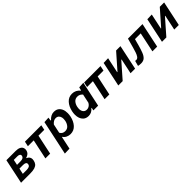

<svg xmlns="http://www.w3.org/2000/svg" viewBox="359 -1975 3635 3635"><g transform="rotate(-45 2177.0 -157.5)"><path d="M12 0Q23.5 -54.5 34.5 -104.5Q45 -154.5 58 -216.5L68.5 -266Q84 -338 95 -391Q106 -443.5 117.5 -498H363Q426.5 -498 462.8 -479.2Q499 -460.5 511.5 -430Q519.5 -411 519.5 -390Q519.5 -377.5 516.5 -364Q507 -321 479 -297.2Q451 -273.5 416 -265L414 -256Q433 -250 451 -234.5Q469 -219 478 -192.5Q482.5 -179.5 482.5 -162.5Q482.5 -146 478 -126Q470 -86.5 448 -58.2Q426 -30 379.8 -15Q333.5 0 251.5 0ZM220.5 -403Q215 -375.5 210 -351Q204.5 -326 197.5 -293.5H287.5Q334 -293.5 356.5 -307.5Q379 -321.5 384 -345.5Q385.5 -352.5 385.5 -359Q385.5 -377.5 372 -388.5Q353.5 -403 317 -403ZM155 -95.5H246Q300 -95.5 324.2 -107.8Q348.5 -120 355 -148.5Q356.5 -156 356.5 -163Q356.5 -211 275 -211H180Q172 -175 166.2 -148.2Q160.5 -121.5 155 -95.5Z M664 0Q675.5 -54.5 686.5 -105Q697 -155.5 710 -217L720.5 -266.5Q729 -306 736 -337.5Q742.5 -368.5 748.5 -397.5H592.5L614 -498H1052.5L1031.5 -397.5H875.5Q869.5 -368.5 863 -337.5Q856 -306 847.5 -266.5L837 -217Q824 -155.5 813.2 -105Q802.5 -54.5 791 0Z M989 196Q1000.5 142.5 1011.5 89.5Q1023 37 1036 -24.5L1087.5 -267Q1098.5 -319 1111 -377.5Q1123 -435.5 1136.5 -498L1250 -504.5L1240.5 -436.5H1251.5Q1280 -469.5 1317.5 -490.2Q1355 -511 1399 -511Q1470 -511 1511 -471.2Q1552 -431.5 1564.5 -366.5Q1569.5 -338 1569.5 -308Q1569.5 -268.5 1561 -226Q1538.5 -119 1478.5 -53.2Q1418.5 12.5 1329 12.5Q1282.5 12.5 1242 -7Q1201.5 -26.5 1179.5 -62.5H1171L1161.5 -18Q1149.5 38.5 1139 88.5Q1128.5 138 1117 192ZM1294 -98.5Q1352 -98.5 1386 -137.8Q1420 -177 1432.5 -236Q1437.5 -261.5 1437.5 -284.5Q1437.5 -301.5 1435 -317.5Q1428 -355 1404.2 -378.5Q1380.5 -402 1338.5 -402Q1308.5 -402 1281.2 -385.5Q1254 -369 1230.5 -340L1192 -159Q1224 -98.5 1294 -98.5Z M1813.5 12.5Q1743 12.5 1702 -27.5Q1643 -84 1643 -190.5Q1643 -229.5 1652 -272.5Q1674.5 -379.5 1734.5 -445.2Q1794.5 -511 1883.5 -511Q1934 -511 1975.5 -490Q2017 -469 2040 -434.5H2051L2068 -498L2184 -504.5L2076 0H1948.5L1960.5 -56.5H1950.5Q1921.5 -20.5 1886 -4Q1850.5 12.5 1813.5 12.5ZM1874 -97Q1885.5 -97 1895.5 -99Q1950.5 -110 1984.5 -169L2023 -350Q1980.5 -400.5 1918.5 -400.5Q1861 -400.5 1826.8 -361Q1792.5 -321.5 1780.5 -262.5Q1775 -238 1775 -215Q1775 -153 1809 -120.5Q1833 -97 1874 -97Z M2249 0Q2260.5 -54.5 2271.5 -105Q2282 -155.5 2295 -217L2305.5 -266.5Q2314 -306 2321 -337.5Q2327.5 -368.5 2333.5 -397.5H2177.5L2199 -498H2637.5L2616.5 -397.5H2460.5Q2454.5 -368.5 2448 -337.5Q2441 -306 2432.5 -266.5L2422 -217Q2409 -155.5 2398.2 -105Q2387.5 -54.5 2376 0Z M2616 0Q2627.5 -54.5 2638.5 -104.5Q2649 -154.5 2662 -216.5L2672.5 -266Q2688 -338 2699 -391Q2710 -444 2721.5 -498L2844.5 -502Q2834 -453 2824 -406.2Q2814 -359.5 2801 -297L2779 -193H2787L2907 -329.5Q2942.5 -370 2980 -412.8Q3017.5 -455.5 3055 -498H3171.5Q3160 -443.5 3149 -391.5Q3138 -339.5 3122.5 -266L3112 -216.5Q3099 -155 3088.2 -104.2Q3077.5 -53.5 3066 0H2944Q2955 -51 2965 -97.5Q2974.5 -143.5 2986.5 -200L3008.5 -304.5H3000L2884.5 -173Q2847 -130 2809 -86.8Q2771 -43.5 2733 0Z M3219 10.5Q3201 10.5 3179.2 8.2Q3157.5 6 3142 2L3170.5 -104Q3178 -102.5 3186 -101.8Q3194 -101 3198.5 -101Q3230.5 -101 3252.2 -131.2Q3274 -161.5 3290 -208.8Q3306 -256 3320 -307Q3333.5 -356.5 3347 -405Q3360.5 -453.5 3372.5 -498H3762Q3750.5 -444.5 3739.2 -391.8Q3728 -339 3713 -266.5L3702.5 -217Q3689 -155 3678.5 -104.5Q3668 -54 3656.5 0H3529.5Q3541 -54 3551.5 -104.5Q3562 -155 3575.5 -217L3586 -266.5Q3594 -306 3601 -337.5Q3607.5 -369 3613.5 -397.5H3460Q3450.5 -362 3440.5 -326.5Q3430.5 -290.5 3422 -258Q3399.5 -177.5 3376.2 -117Q3353 -56.5 3316.8 -23Q3280.5 10.5 3219 10.5Z M3785.5 0Q3797 -54.5 3808 -104.5Q3818.5 -154.5 3831.5 -216.5L3842 -266Q3857.5 -338 3868.5 -391Q3879.5 -444 3891 -498L4014 -502Q4003.5 -453 3993.5 -406.2Q3983.5 -359.5 3970.5 -297L3948.5 -193H3956.5L4076.5 -329.5Q4112 -370 4149.5 -412.8Q4187 -455.5 4224.5 -498H4341Q4329.5 -443.5 4318.5 -391.5Q4307.5 -339.5 4292 -266L4281.5 -216.5Q4268.5 -155 4257.8 -104.2Q4247 -53.5 4235.5 0H4113.5Q4124.5 -51 4134.5 -97.5Q4144 -143.5 4156 -200L4178 -304.5H4169.5L4054 -173Q4016.5 -130 3978.5 -86.8Q3940.5 -43.5 3902.5 0Z"/></g></svg>

Font: Heraclito SemiBold
Style: Italic
Weight: 600
Italic angle: -12°
Designer: Kostas Bartsokas (font) & Cristiano Sobral (main changes)
Foundry: Kostas Bartsokas (font) & Cristiano Sobral (main changes)
Version: Version 1.00;July 8, 2020;FontCreator 13.0.0.2655 64-bit